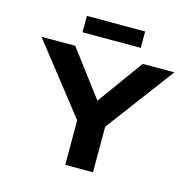

<svg xmlns="http://www.w3.org/2000/svg" viewBox="-124 -1016 1154 1143"><g transform="rotate(15 452.5 -445.0)"><path d="M377 0V-323L393 -254L43 -700H251L508 -359L421 -360L667 -700H862L540 -270L548 -331V0ZM272 -789V-890H631V-789Z"/></g></svg>

Font: Lexend Peta
Style: Bold
Weight: 700
Designer: Bonnie Shaver-Troup, Thomas Jockin
Foundry: Lexend
Version: Version 1.007